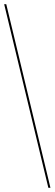

<svg xmlns="http://www.w3.org/2000/svg" viewBox="-20 -780 262 921"><path d="M212 121 0 -760H10L222 121Z"/></svg>

Font: Noto Serif Display SemiCondensed
Style: Regular
Weight: 400
Width: 4
Designer: Monotype Design Team
Foundry: Monotype Imaging Inc.
Version: Version 2.009